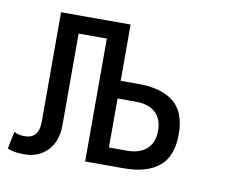

<svg xmlns="http://www.w3.org/2000/svg" viewBox="-127 -528 732 612"><g transform="rotate(10 239.0 -222.0)"><path d="M90.8 -397.9V-101.1Q90.8 -74.2 83 -53.2Q75.2 -32.2 61 -18.1Q46.9 -3.9 28.3 3.7Q9.8 11.2 -11.2 11.2Q-30.8 11.2 -43.9 9Q-57.1 6.8 -67.9 2L-56.2 -54.2Q-49.8 -49.8 -42 -47.9Q-34.2 -45.9 -22 -45.9Q23.9 -45.9 23.9 -101.1V-455.1H249V-272.9H307.1Q381.8 -272.9 421.4 -240.5Q460.9 -208 460.9 -137.2Q460.9 -65.9 421.4 -33Q381.8 0 308.1 0H182.1V-397.9ZM394 -137.2Q394 -174.8 371.6 -195.3Q349.1 -215.8 308.1 -215.8H249V-57.1H308.1Q349.1 -57.1 371.6 -78.1Q394 -99.1 394 -137.2Z"/></g></svg>

Font: Anonymous Pro
Style: Regular
Weight: 400
Monospace: yes
Designer: Mark Simonson
Version: Version 1.002